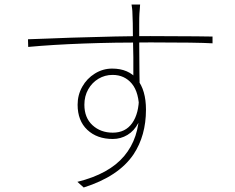

<svg xmlns="http://www.w3.org/2000/svg" viewBox="-20 -798 1040 851"><path d="M598 -738Q597 -725 597 -688V-619L598 -479Q599 -453 599 -413L571 -448V-482V-545L569 -643Q569 -700 567 -738Q567 -749 565.5 -760.5Q564 -772 563 -778H601Q601 -769 599.5 -756.5Q598 -744 598 -738ZM190 -627 295 -631Q510 -638 646 -638L850 -637Q881 -636 922 -636V-606Q857 -610 647 -610Q322 -610 105 -590L104 -624ZM480 -182Q410 -182 367 -222.5Q324 -263 324 -334Q324 -377 344.5 -413.5Q365 -450 400.5 -472Q436 -494 477 -494Q550 -494 588.5 -446Q627 -398 627 -312Q627 -197 572 -114Q506 -16 351 33L323 8Q464 -27 530.5 -106.5Q597 -186 597 -306Q597 -388 564.5 -427Q532 -466 479 -466Q445 -466 416.5 -449Q388 -432 371 -402Q354 -372 354 -334Q354 -276 390 -243Q426 -210 480 -210Q536 -210 566 -252.5Q596 -295 596 -369L612 -339Q612 -289 593.5 -253.5Q575 -218 545 -200Q515 -182 480 -182Z"/></svg>

Font: Merged Yaku Han JP Thin
Style: Regular
Weight: 250
Designer: Ryoko NISHIZUKA 西塚涼子 (kana, bopomofo & ideographs); Paul D. Hunt (Latin, Greek & Cyrillic); Sandoll Communications 산돌커뮤니
Foundry: Adobe
Version: Version 2.004